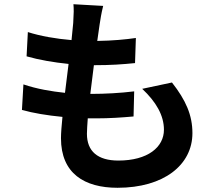

<svg xmlns="http://www.w3.org/2000/svg" viewBox="-20 -829 1040 910"><path d="M91 -429 84 -308C137 -293 203 -282 276 -275C272 -234 269 -198 269 -174C269 -7 380 61 537 61C756 61 892 -47 892 -198C892 -283 861 -354 795 -438L654 -408C720 -346 757 -282 757 -214C757 -132 681 -68 541 -68C443 -68 392 -112 392 -195C392 -213 394 -238 396 -268H436C499 -268 557 -272 613 -277L616 -396C551 -388 477 -384 415 -384H408L425 -520C506 -520 561 -524 620 -530L624 -649C577 -642 513 -636 441 -635L452 -712C456 -738 460 -765 469 -801L328 -809C330 -787 330 -767 327 -720L319 -639C246 -645 171 -658 112 -677L106 -562C165 -545 236 -533 305 -526L288 -389C223 -396 156 -407 91 -429Z"/></svg>

Font: Noto Sans CJK TC
Style: Bold
Weight: 700
Designer: Ryoko NISHIZUKA 西塚涼子 (kana, bopomofo & ideographs); Paul D. Hunt (Latin, Greek & Cyrillic); Sandoll Communications 산돌커뮤니
Foundry: Adobe
Version: Version 2.004;hotconv 1.0.118;makeotfexe 2.5.65603